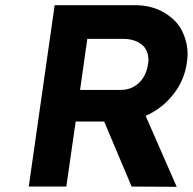

<svg xmlns="http://www.w3.org/2000/svg" viewBox="-20 -720 744 741"><path d="M91 0 191 -700H501Q566 -700 615 -670.5Q664 -641 684 -598Q704 -555 704 -512Q704 -495 701 -477Q692 -414 654 -362.5Q616 -311 559 -281Q551 -277 542 -273L662 1L488 0L382 -251H272L236 0ZM289 -373H447Q474 -373 496.5 -385.5Q519 -398 533 -420.5Q547 -443 551 -471Q553 -481 553 -490Q553 -508 544.5 -526.5Q536 -545 512.5 -557.5Q489 -570 456 -570H317Z"/></svg>

Font: Lexend SemBd
Style: Italic
Weight: 600
Italic angle: -8.13011°
Designer: Bonnie Shaver-Troup, Thomas Jockin
Foundry: Lexend
Version: Version 1.007